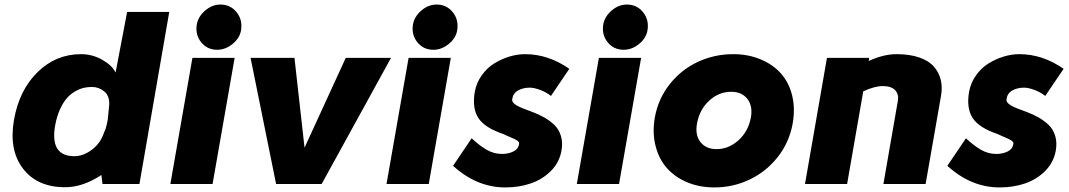

<svg xmlns="http://www.w3.org/2000/svg" viewBox="-20 -802 4661 837"><path d="M534.2 -750H717.8L587.9 0H426.8L421.9 -39.1Q340.8 14.2 264.2 14.2Q142.1 14.2 80.1 -67.1Q18.1 -148.4 41 -279.8Q64 -409.7 144 -487.8Q224.1 -565.9 333 -565.9Q382.8 -565.9 426 -541.3Q469.2 -516.6 483.9 -485.8ZM304.2 -121.1Q343.3 -121.1 381.1 -149.7Q418.9 -178.2 434.1 -226.1Q441.4 -236.3 449.2 -277.8L450.2 -285.2Q451.2 -292 452.9 -312.5Q454.6 -333 456.1 -345.2Q458 -384.3 434.3 -403.6Q410.6 -422.9 380.9 -422.9Q362.8 -422.9 345.9 -419.2Q329.1 -415.5 308.8 -404.3Q288.6 -393.1 272.5 -375.2Q256.3 -357.4 241.9 -326.2Q227.5 -294.9 220.2 -253.9Q197.3 -121.1 304.2 -121.1Z M940.9 -782.2Q984.4 -782.2 1011.2 -749Q1038.1 -715.8 1030.8 -669.9Q1024.9 -635.7 993.9 -610.4Q962.9 -585 926.8 -585Q883.3 -585 856.9 -617.9Q830.6 -650.9 837.9 -695.8Q844.7 -731 875 -756.6Q905.3 -782.2 940.9 -782.2ZM906.7 0H722.7L818.8 -549.8H1002.9Z M1487.3 -549.8H1684.6L1382.3 0H1183.6L1072.3 -549.8H1263.7L1307.6 -158.2Z M1883.3 -782.2Q1926.8 -782.2 1953.6 -749Q1980.5 -715.8 1973.1 -669.9Q1967.3 -635.7 1936.3 -610.4Q1905.3 -585 1869.1 -585Q1825.7 -585 1799.3 -617.9Q1772.9 -650.9 1780.3 -695.8Q1787.1 -731 1817.4 -756.6Q1847.7 -782.2 1883.3 -782.2ZM1849.1 0H1665L1761.2 -549.8H1945.3Z M2461.9 -502 2381.8 -383.8Q2362.8 -399.4 2335.4 -409.7Q2308.1 -419.9 2290 -419.9Q2260.3 -419.9 2238.5 -407.7Q2216.8 -395.5 2212.9 -370.1Q2210.9 -358.4 2223.4 -348.6Q2235.8 -338.9 2256.8 -330.6Q2277.8 -322.3 2303.2 -313Q2328.6 -303.7 2353.3 -289.6Q2377.9 -275.4 2397 -257.1Q2416 -238.8 2425 -210Q2434.1 -181.2 2427.7 -145Q2418.5 -93.8 2381.8 -56.9Q2345.2 -20 2293.9 -2.4Q2242.7 15.1 2183.1 15.1Q2058.6 15.1 1955.1 -79.1L2036.1 -199.2Q2069.8 -167.5 2101.3 -149.2Q2132.8 -130.9 2168.9 -130.9Q2195.8 -130.9 2217.5 -141.4Q2239.3 -151.9 2242.7 -173.8Q2242.2 -176.8 2242.9 -178.5Q2243.7 -180.2 2241.5 -182.6Q2239.3 -185.1 2238 -186.5Q2236.8 -188 2232.7 -190.4Q2228.5 -192.9 2225.3 -194.6Q2222.2 -196.3 2215.6 -199.2Q2209 -202.1 2203.9 -204.3Q2198.7 -206.5 2189.9 -210.4Q2181.2 -214.4 2173.8 -217.8Q2092.8 -245.1 2065.2 -287.8Q2037.6 -330.6 2049.8 -401.9Q2057.1 -441.4 2080.1 -473.6Q2103 -505.9 2134.5 -525.4Q2166 -544.9 2200.7 -555.4Q2235.4 -565.9 2269 -565.9Q2370.1 -565.9 2461.9 -502Z M2712.9 -782.2Q2756.3 -782.2 2783.2 -749Q2810.1 -715.8 2802.7 -669.9Q2796.9 -635.7 2765.9 -610.4Q2734.9 -585 2698.7 -585Q2655.3 -585 2628.9 -617.9Q2602.5 -650.9 2609.9 -695.8Q2616.7 -731 2647 -756.6Q2677.2 -782.2 2712.9 -782.2ZM2678.7 0H2494.6L2590.8 -549.8H2774.9Z M3176.3 -565.9Q3240.7 -565.9 3294.2 -543.9Q3347.7 -522 3383.1 -483.2Q3418.5 -444.3 3432.9 -387.2Q3447.3 -330.1 3435.5 -263.2Q3420.9 -181.6 3370.6 -117.7Q3320.3 -53.7 3248 -19.3Q3175.8 15.1 3094.2 15.1Q3029.8 15.1 2976.3 -7.1Q2922.9 -29.3 2887.7 -68.8Q2852.5 -108.4 2837.9 -165.5Q2823.2 -222.7 2834.5 -289.1Q2849.1 -371.1 2899.4 -434.8Q2949.7 -498.5 3022 -532.2Q3094.2 -565.9 3176.3 -565.9ZM3167.5 -401.9Q3114.3 -401.9 3072 -363.5Q3029.8 -325.2 3018.6 -264.2Q3009.3 -213.9 3033.4 -182.9Q3057.6 -151.9 3103.5 -151.9Q3156.7 -151.9 3199.5 -190.7Q3242.2 -229.5 3253.4 -290Q3262.2 -340.3 3237.8 -371.1Q3213.4 -401.9 3167.5 -401.9Z M3888.2 -565.9Q3946.3 -565.9 3988 -551.3Q4029.8 -536.6 4051.8 -511Q4073.7 -485.4 4081.3 -453.1Q4088.9 -420.9 4082 -382.8L4015.1 0H3831.1L3894 -361.8Q3899.4 -389.6 3882.8 -408.2Q3866.2 -426.8 3828.1 -426.8Q3793 -426.8 3743.2 -403.8L3672.9 0H3489.3L3585 -549.8H3769L3767.1 -536.1Q3831.5 -565.9 3888.2 -565.9Z M4616.7 -502 4536.6 -383.8Q4517.6 -399.4 4490.2 -409.7Q4462.9 -419.9 4444.8 -419.9Q4415 -419.9 4393.3 -407.7Q4371.6 -395.5 4367.7 -370.1Q4365.7 -358.4 4378.2 -348.6Q4390.6 -338.9 4411.6 -330.6Q4432.6 -322.3 4458 -313Q4483.4 -303.7 4508.1 -289.6Q4532.7 -275.4 4551.8 -257.1Q4570.8 -238.8 4579.8 -210Q4588.9 -181.2 4582.5 -145Q4573.2 -93.8 4536.6 -56.9Q4500 -20 4448.7 -2.4Q4397.5 15.1 4337.9 15.1Q4213.4 15.1 4109.9 -79.1L4190.9 -199.2Q4224.6 -167.5 4256.1 -149.2Q4287.6 -130.9 4323.7 -130.9Q4350.6 -130.9 4372.3 -141.4Q4394 -151.9 4397.5 -173.8Q4397 -176.8 4397.7 -178.5Q4398.4 -180.2 4396.2 -182.6Q4394 -185.1 4392.8 -186.5Q4391.6 -188 4387.5 -190.4Q4383.3 -192.9 4380.1 -194.6Q4377 -196.3 4370.4 -199.2Q4363.8 -202.1 4358.6 -204.3Q4353.5 -206.5 4344.7 -210.4Q4335.9 -214.4 4328.6 -217.8Q4247.6 -245.1 4220 -287.8Q4192.4 -330.6 4204.6 -401.9Q4211.9 -441.4 4234.9 -473.6Q4257.8 -505.9 4289.3 -525.4Q4320.8 -544.9 4355.5 -555.4Q4390.1 -565.9 4423.8 -565.9Q4524.9 -565.9 4616.7 -502Z"/></svg>

Font: Stilu Bold
Style: Italic
Weight: 700
Italic angle: -10°
Designer: Genilson Lima Santos
Foundry: Genilson Lima Santos
Version: Version 1.200;PS 001.200;hotconv 1.0.88;makeotf.lib2.5.64775